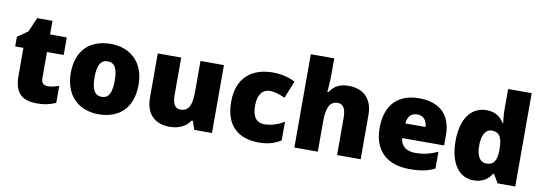

<svg xmlns="http://www.w3.org/2000/svg" viewBox="-58 -1145 4353 1540"><g transform="rotate(10 2118.5 -375.0)"><path d="M337 -141C304 -141 285 -159 285 -195V-410H421V-553H285V-664H160L111 -548L26 -488V-410H93V-182C93 -32 166 10 274 10C346 10 387 -3 429 -21V-160C398 -149 371 -141 337 -141Z M1054 -278C1054 -461 939 -563 780 -563C607 -563 502 -461 502 -278C502 -93 617 10 777 10C949 10 1054 -93 1054 -278ZM696 -278C696 -372 720 -421 778 -421C838 -421 860 -372 860 -278C860 -183 838 -132 779 -132C719 -132 696 -183 696 -278Z M1701 -553H1510V-311C1510 -201 1491 -141 1419 -141C1372 -141 1353 -179 1353 -251V-553H1162V-193C1162 -51 1246 10 1355 10C1423 10 1487 -13 1522 -69H1533L1557 0H1701Z M2085 10C2161 10 2216 -9 2262 -39V-191C2213 -160 2156 -142 2101 -142C2043 -142 2003 -179 2003 -275C2003 -368 2042 -413 2100 -413C2142 -413 2179 -400 2225 -380L2281 -521C2229 -547 2168 -563 2100 -563C1933 -563 1809 -475 1809 -274C1809 -77 1917 10 2085 10Z M2563 -652V-760H2372V0H2563V-243C2563 -352 2585 -413 2654 -413C2699 -413 2720 -375 2720 -302V0H2912V-360C2912 -503 2825 -563 2716 -563C2650 -563 2600 -542 2564 -485H2555C2558 -514 2563 -570 2563 -652Z M3291 -563C3128 -563 3018 -472 3018 -273C3018 -76 3142 10 3309 10C3405 10 3463 -3 3516 -31V-168C3455 -139 3401 -126 3332 -126C3254 -126 3214 -167 3211 -225H3552V-310C3552 -479 3452 -563 3291 -563ZM3298 -433C3350 -433 3378 -394 3379 -345H3215C3220 -406 3253 -433 3298 -433Z M3832 10C3908 10 3952 -26 3979 -70H3986L4027 0H4171V-760H3979V-612C3979 -565 3983 -510 3988 -482H3984C3955 -528 3913 -563 3839 -563C3719 -563 3636 -465 3636 -276C3636 -89 3718 10 3832 10ZM3910 -141C3862 -141 3829 -181 3829 -273C3829 -366 3862 -409 3908 -409C3975 -409 3995 -361 3995 -274V-259C3993 -179 3971 -141 3910 -141Z"/></g></svg>

Font: Noto Sans Sinhala UI Black
Style: Regular
Weight: 900
Designer: Jelle Bosma - Monotype Design Team
Foundry: Monotype Imaging Inc.
Version: Version 2.006